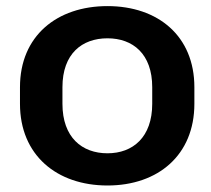

<svg xmlns="http://www.w3.org/2000/svg" viewBox="-20 -582 674 614"><path d="M323.7 11.2C485.4 11.2 601.6 -85.9 601.6 -250V-303.2C601.6 -466.8 485.4 -562.5 323.7 -562.5C161.6 -562.5 43.9 -466.8 43.9 -303.2V-250C43.9 -85.9 161.6 11.2 323.7 11.2ZM323.7 -91.8C242.2 -91.8 179.7 -142.6 179.7 -250V-303.2C179.7 -410.2 242.2 -459.5 323.7 -459.5C404.8 -459.5 466.8 -409.7 466.8 -303.2V-250C466.8 -143.1 404.8 -91.8 323.7 -91.8Z"/></svg>

Font: Winston SemiBold
Style: Regular
Weight: 600
Designer: Vernon Adams, Kim Jin-seong, David Berlow, Cristiano Sobral
Foundry: The Winston Project Authors
Version: Version 3.004